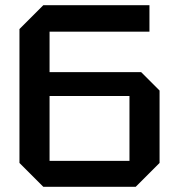

<svg xmlns="http://www.w3.org/2000/svg" viewBox="-20 -720 690 740"><path d="M147 0 55 -92V-608L147 -700H556V-598H171V-442H524L595 -371V-92L503 0ZM171 -100H479V-350H171Z"/></svg>

Font: Tektur Medium
Style: Regular
Weight: 500
Designer: Adam Jagosz
Foundry: Adam Jagosz
Version: Version 1.005;gftools[0.9.30]